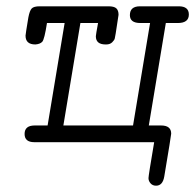

<svg xmlns="http://www.w3.org/2000/svg" viewBox="-20 -451 619 609"><path d="M58 -26Q58 -53 90 -53H131L185 -378H129Q121 -326 114 -318.5Q107 -311 92 -310Q61 -310 61 -338Q61 -342 70 -396Q74 -417 80.5 -424Q87 -431 106 -431H324Q342 -431 349 -424.5Q356 -418 356 -404Q356 -401 347 -345Q345 -334 344 -329Q343 -324 336 -317Q329 -310 317 -310H315Q284 -310 284 -336Q284 -340 291 -378H235L181 -53H402L456 -378H425Q392 -378 392 -403Q392 -431 424 -431H547Q579 -431 579 -405Q579 -378 544 -378H506L452 -53H491Q523 -53 523 -27Q523 -22 501 109Q496 138 475 138Q464 138 457.5 130.5Q451 123 451 114Q451 106 469 0H89Q58 0 58 -26Z"/></svg>

Font: CMU Typewriter Text
Style: LightOblique
Weight: 200
Italic angle: -9.46001°
Version: Version 0.7.0